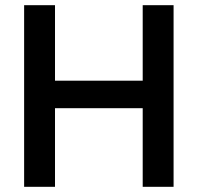

<svg xmlns="http://www.w3.org/2000/svg" viewBox="-20 -720 762 740"><path d="M73 0V-700H192V-409H530V-700H649V0H530V-303H192V0Z"/></svg>

Font: MuseoModerno SemiBold Medium
Style: Regular
Weight: 500
Version: Version 1.001